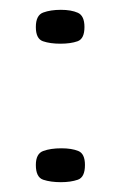

<svg xmlns="http://www.w3.org/2000/svg" viewBox="-20 -369 247 391"><path d="M53 -314Q53 -338 68 -343.5Q83 -349 104 -349Q125 -349 138.5 -343Q152 -337 152 -314Q152 -290 138 -285Q124 -280 103 -280Q82 -280 67.5 -285Q53 -290 53 -314ZM53 -33Q53 -56 68 -61.5Q83 -67 105 -67Q126 -67 139.5 -61.5Q153 -56 153 -33Q153 -8 138.5 -3Q124 2 104 2Q83 2 68 -3Q53 -8 53 -33Z"/></svg>

Font: Genos Medium
Style: Regular
Weight: 500
Designer: Robert E. Leuschke
Foundry: Robert E. Leuschke
Version: Version 1.010; ttfautohint (v1.8.3)